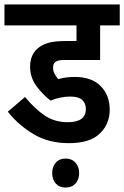

<svg xmlns="http://www.w3.org/2000/svg" viewBox="-20 -642 557 861"><path d="M295 -209Q251 -209 207 -191Q171 -218 143 -256.5Q115 -295 115 -343Q115 -395 148 -424Q166 -440 194 -449Q222 -458 276 -458H323V-528H0V-622H517V-528H429V-373H270Q251 -373 242 -370.5Q233 -368 227 -363Q218 -355 218 -339Q218 -323 225 -310.5Q232 -298 241 -287Q274 -297 315 -297Q391 -297 431.5 -256Q472 -215 472 -150Q472 -86 427.5 -43Q383 0 289 0Q199 0 132 -39.5Q65 -79 15 -141L92 -207Q138 -152 182 -123Q226 -94 284 -94Q365 -94 365 -153Q365 -179 348.5 -194Q332 -209 295 -209ZM214 134Q214 106 230 87.5Q246 69 274 69Q302 69 318.5 87.5Q335 106 335 134Q335 163 318.5 181Q302 199 274 199Q246 199 230 181Q214 163 214 134Z"/></svg>

Font: Noto Sans Condensed SemiBold
Style: Italic
Weight: 600
Width: 3
Italic angle: -12°
Designer: Monotype Design Team
Foundry: Monotype Imaging Inc.
Version: Version 2.013; ttfautohint (v1.8.4.7-5d5b)